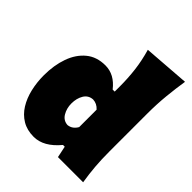

<svg xmlns="http://www.w3.org/2000/svg" viewBox="-244 -1021 1180 1180"><g transform="rotate(45 346.0 -430.5)"><path d="M252 17.6Q193.8 17.6 151.6 -7.8Q109.4 -33.2 82.3 -76.9Q55.2 -120.6 42 -176.8Q28.8 -232.9 28.8 -293.9Q28.8 -381.3 53.7 -451.7Q78.6 -522 128.7 -563.5Q178.7 -605 253.9 -605Q332.5 -605 390.1 -531.2H407.7V-577.6Q407.7 -647.5 399.4 -716.1Q391.1 -784.7 370.1 -856.9L670.9 -879.4Q660.2 -811.5 652.6 -736.1Q645 -660.6 645 -577.6V-250.5Q645 -177.2 649.9 -119.1Q654.8 -61 664.6 0H445.8L430.2 -74.7H415Q338.4 17.6 252 17.6ZM348.1 -180.7Q368.7 -183.1 383.3 -194.1Q397.9 -205.1 407.7 -222.7V-374Q382.8 -401.9 348.1 -403.3Q310.1 -400.9 290.5 -368.7Q271 -336.4 271 -291.5Q271 -249.5 290.8 -216.3Q310.5 -183.1 348.1 -180.7Z"/></g></svg>

Font: Pinar Black
Style: Regular
Weight: 900
Designer: Amin Abedi
Version: Version 3.000